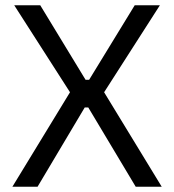

<svg xmlns="http://www.w3.org/2000/svg" viewBox="-20 -710 662 730"><path d="M27.1 0 262.2 -385.6 261.5 -335.3 34.1 -690H133L305.4 -406.5H318.8L492.2 -690H587.9L360.5 -335.3L359.8 -385.6L594.9 0H496L315.6 -301.5H302.2L122.8 0Z"/></svg>

Font: Mozilla Text ExtraLight
Style: Regular
Weight: 200
Designer: Studio DRAMA
Foundry: Studio DRAMA
Version: Version 1.000